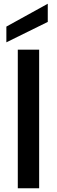

<svg xmlns="http://www.w3.org/2000/svg" viewBox="-20 -1005 304 1025"><path d="M189 -740V0H75V-740ZM235 -888 14 -779V-863L235 -985Z"/></svg>

Font: Poppins-Tabular Medium
Style: Regular
Weight: 500
Designer: Ninad Kale (Devanagari), Jonny Pinhorn (Latin)
Foundry: Indian Type Foundry
Version: Version 4.004